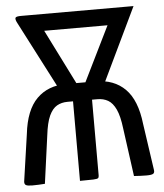

<svg xmlns="http://www.w3.org/2000/svg" viewBox="-51 -745 678 793"><g transform="rotate(-5 288.0 -349.0)"><path d="M51.5 1.6Q31.3 1.6 24.6 -2.5Q17.9 -6.6 18.9 -17.5L47 -211.6Q58.2 -310.7 104.9 -357.2Q151.6 -403.7 226.9 -403.7H348.5Q425.2 -403.7 471.5 -357.2Q517.9 -310.7 529 -211.6L557.2 -17.5Q558.6 -6.6 552 -2.5Q545.4 1.6 524.5 1.6Q512.5 1.6 499.7 1Q487 0.4 472.7 -0.6L445.5 -199.3Q439.3 -251.8 426.1 -279.9Q412.9 -307.9 393.8 -318.9Q374.6 -329.8 349.8 -329.8H327.6V-15.8Q327.6 -8.2 324.3 -4.9Q321.1 -1.6 304.7 -0.8Q288.4 0 248.8 0V-329.8H225.9Q201.1 -329.8 182 -318.9Q162.8 -307.9 149.8 -279.9Q136.8 -251.8 130.6 -199.3L103.4 -0.6Q90 0.4 76.8 1Q63.6 1.6 51.5 1.6ZM274.1 -393.5H301.6L418.1 -630.4H155.6ZM198.6 -380.4 45.4 -676.6Q39.2 -690.5 42.9 -695.2Q46.7 -700 65.9 -700H532L378.8 -380.4Z"/></g></svg>

Font: Yanone Kaffeesatz ExtraLight
Style: Regular
Weight: 200
Designer: Yanone (Cyrillic: Daniel Pouzeot, Huerta Tipografica, and Cyreal)
Foundry: Yanone
Version: Version 2.003